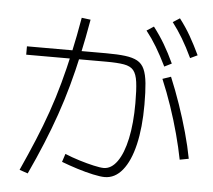

<svg xmlns="http://www.w3.org/2000/svg" viewBox="-58 -910 1116 1006"><g transform="rotate(5 500.0 -406.5)"><path d="M80 18Q119 -68 151.5 -146Q184 -224 210.5 -300Q237 -376 258.5 -454.5Q280 -533 299 -619Q318 -705 335 -804L382 -798Q365 -700 346 -613Q327 -526 305 -446Q283 -366 256 -288.5Q229 -211 196.5 -132Q164 -53 124 33ZM911 -108Q899 -170 880 -241Q861 -312 836.5 -384Q812 -456 784 -522L828 -537Q856 -470 881 -397.5Q906 -325 926 -253Q946 -181 958 -117ZM788 -587Q760 -644 734.5 -686.5Q709 -729 679 -767L716 -791Q749 -748 775 -704Q801 -660 826 -606ZM919 -643Q892 -700 866.5 -742.5Q841 -785 812 -823L848 -846Q881 -803 906.5 -758.5Q932 -714 957 -661ZM527 17Q505 17 465.5 8.5Q426 0 381.5 -14Q337 -28 298 -43L312 -86Q348 -71 388.5 -58.5Q429 -46 464.5 -38Q500 -30 518 -30Q558 -30 589 -73.5Q620 -117 637 -196.5Q654 -276 654 -383Q654 -453 648.5 -494Q643 -535 627 -554.5Q611 -574 576.5 -580Q542 -586 483 -586H62V-630H479Q539 -630 579 -625Q619 -620 643.5 -606.5Q668 -593 680.5 -565Q693 -537 697.5 -491.5Q702 -446 702 -379Q702 -258 681 -169Q660 -80 620.5 -31.5Q581 17 527 17Z"/></g></svg>

Font: M PLUS 1 Thin Light
Style: Regular
Weight: 300
Version: Version 1.001